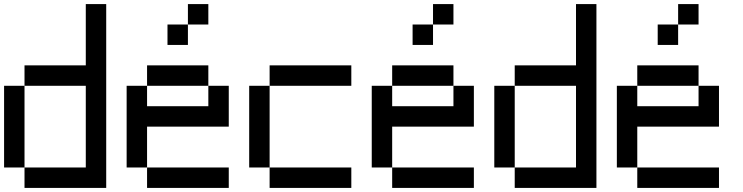

<svg xmlns="http://www.w3.org/2000/svg" viewBox="-20 -920 3640 940"><path d="M0 -100V-500H100V-100ZM400 -100V-500H100V-600H400V-900H500V0H100V-100Z M600 -100V-500H700V-400H1000V-500H1100V-300H700V-100ZM700 -100H1100V0H700ZM700 -500V-600H1000V-500ZM800 -700V-800H900V-700ZM900 -800V-900H1000V-800Z M1200 -100V-500H1300V-100ZM1300 -100H1700V0H1300ZM1300 -500V-600H1700V-500Z M1800 -100V-500H1900V-400H2200V-500H2300V-300H1900V-100ZM1900 -100H2300V0H1900ZM1900 -500V-600H2200V-500ZM2000 -700V-800H2100V-700ZM2100 -800V-900H2200V-800Z M2400 -100V-500H2500V-100ZM2800 -100V-500H2500V-600H2800V-900H2900V0H2500V-100Z M3000 -100V-500H3100V-400H3400V-500H3500V-300H3100V-100ZM3100 -100H3500V0H3100ZM3100 -500V-600H3400V-500ZM3200 -700V-800H3300V-700ZM3300 -800V-900H3400V-800Z"/></svg>

Font: Galmuri9 Regular
Style: Regular
Weight: 400
Designer: Lee Minseo (quiple)
Version: Version 2.399;hotconv 1.1.1;makeotfexe 2.6.0 DEVELOPMENT